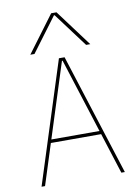

<svg xmlns="http://www.w3.org/2000/svg" viewBox="-105 -1068 811 1135"><g transform="rotate(-10 300.0 -500.0)"><path d="M50 0 283 -730H317L550 0H529L302 -712H298L71 0ZM147 -245V-265H453V-245ZM120 -780 284 -1000H316L480 -780H455L302 -985H298L145 -780Z"/></g></svg>

Font: M PLUS Code Latin Expanded Thin
Style: Regular
Weight: 250
Width: 7
Designer: Coji Morishita
Foundry: UNDERFOREST DESIGN
Version: Version 1.002; ttfautohint (v1.8.3)